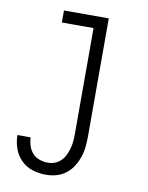

<svg xmlns="http://www.w3.org/2000/svg" viewBox="-84 -581 668 865"><g transform="rotate(10 250.0 -148.5)"><path d="M185 223Q154 223 124 213.5Q94 204 72 182Q50 160 39.5 130Q29 100 29 69H89Q90 89 96 107.5Q102 126 115 140.5Q128 155 147 161.5Q166 168 185 168Q202 168 217.5 162Q233 156 245 144Q257 132 264 117Q271 102 275.5 86Q280 70 281.5 53.5Q283 37 283 20V-465H138V-520H343V20Q343 44 340.5 68.5Q338 93 330 116Q322 139 309 159.5Q296 180 276.5 195Q257 210 233.5 216.5Q210 223 185 223Z"/></g></svg>

Font: Iosevka Fixed Light
Style: Regular
Weight: 300
Monospace: yes
Designer: Belleve Invis
Foundry: Belleve Invis
Version: Version 32.3.0